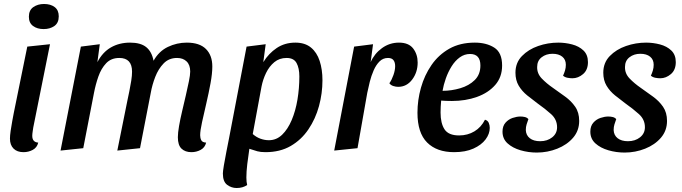

<svg xmlns="http://www.w3.org/2000/svg" viewBox="-20 -744 3424 964"><path d="M199 -598Q167 -598 146 -613.5Q125 -629 125 -660Q125 -693 147.5 -708.5Q170 -724 201 -724Q234 -724 254.5 -708.5Q275 -693 275 -662Q275 -629 253 -613.5Q231 -598 199 -598ZM98 20Q66 20 48 2Q30 -16 30 -48Q30 -63 33.5 -87.5Q37 -112 41.5 -136Q46 -160 49 -176L117 -510L231 -522L147 -104Q146 -96 144 -83.5Q142 -71 142 -62Q142 -30 172 -28Q166 -3 144.5 8.5Q123 20 98 20Z M941 20Q910 20 891.5 2.5Q873 -15 873 -55Q873 -77 879 -111.5Q885 -146 894.5 -186Q904 -226 913 -265Q922 -304 928.5 -336Q935 -368 935 -385Q935 -418 917 -435.5Q899 -453 869 -453Q828 -453 801.5 -425.5Q775 -398 759.5 -358Q744 -318 737 -278L683 0L569 12L620 -241Q624 -260 629.5 -286.5Q635 -313 639 -339Q643 -365 643 -384Q643 -453 579 -453Q538 -453 513 -426.5Q488 -400 474 -360Q460 -320 452 -278L398 0L284 12L386 -510L481 -522L469 -432Q495 -482 537 -506Q579 -530 633 -530Q686 -530 714 -507.5Q742 -485 751 -439Q778 -487 823 -508.5Q868 -530 918 -530Q982 -530 1014 -498Q1046 -466 1046 -410Q1046 -375 1037 -326Q1028 -277 1016 -225.5Q1004 -174 994.5 -131Q985 -88 985 -65Q985 -51 990.5 -40Q996 -29 1015 -28Q1009 -3 987.5 8.5Q966 20 941 20Z M1168 200Q1142 200 1120.5 184Q1099 168 1099 127Q1099 117 1104 86.5Q1109 56 1116.5 18.5Q1124 -19 1130 -50L1218 -510L1314 -522L1302 -432Q1329 -476 1369.5 -503Q1410 -530 1463 -530Q1511 -530 1541 -505.5Q1571 -481 1585 -438Q1599 -395 1599 -341Q1599 -275 1581.5 -211Q1564 -147 1528.5 -94.5Q1493 -42 1439.5 -11Q1386 20 1313 20Q1288 20 1272 15.5Q1256 11 1232 3Q1226 42 1221.5 80Q1217 118 1217 147Q1217 170 1221 185Q1199 200 1168 200ZM1330 -40Q1368 -40 1396.5 -67.5Q1425 -95 1444.5 -141Q1464 -187 1473.5 -244Q1483 -301 1483 -360Q1483 -402 1469 -427.5Q1455 -453 1419 -453Q1383 -453 1357.5 -432Q1332 -411 1316 -378Q1300 -345 1293 -309L1249 -71Q1267 -55 1288 -47.5Q1309 -40 1330 -40Z M1658 12 1758 -510 1853 -522 1841 -432Q1860 -475 1898 -502.5Q1936 -530 1983 -530Q2032 -530 2054.5 -500.5Q2077 -471 2077 -430Q2077 -381 2049.5 -344.5Q2022 -308 1979 -308Q1968 -308 1955 -312Q1942 -316 1935 -326Q1947 -343 1955.5 -367.5Q1964 -392 1964 -412Q1964 -431 1955.5 -442Q1947 -453 1928 -453Q1903 -453 1885.5 -435.5Q1868 -418 1856 -390.5Q1844 -363 1836.5 -333Q1829 -303 1824 -278L1775 0Z M2260 20Q2173 20 2124.5 -28.5Q2076 -77 2076 -178Q2076 -241 2093.5 -303.5Q2111 -366 2146.5 -417.5Q2182 -469 2236 -499.5Q2290 -530 2364 -530Q2422 -530 2461.5 -505Q2501 -480 2501 -415Q2501 -357 2466.5 -317.5Q2432 -278 2375 -257.5Q2318 -237 2249 -237Q2236 -237 2220.5 -237.5Q2205 -238 2195 -239Q2192 -206 2192 -179Q2192 -125 2212 -94.5Q2232 -64 2285 -64Q2328 -64 2362 -84.5Q2396 -105 2415 -143Q2429 -139 2434 -127Q2439 -115 2439 -102Q2439 -72 2418 -44Q2397 -16 2357 2Q2317 20 2260 20ZM2202 -288Q2247 -288 2291 -301Q2335 -314 2363.5 -342Q2392 -370 2392 -415Q2392 -473 2340 -473Q2312 -473 2288.5 -456Q2265 -439 2247.5 -411Q2230 -383 2218.5 -350.5Q2207 -318 2202 -288Z M2675 22Q2633 22 2593.5 10.5Q2554 -1 2528.5 -24Q2503 -47 2503 -83Q2503 -111 2518 -128Q2533 -145 2554 -152Q2575 -159 2593 -159Q2604 -159 2615 -156.5Q2626 -154 2633 -146Q2628 -132 2624 -119.5Q2620 -107 2620 -91Q2621 -65 2640 -50Q2659 -35 2692 -35Q2728 -35 2752.5 -54.5Q2777 -74 2777 -105Q2777 -144 2747 -171Q2717 -198 2680 -224Q2653 -244 2627 -265Q2601 -286 2584.5 -313.5Q2568 -341 2568 -379Q2568 -429 2600.5 -462.5Q2633 -496 2682 -513Q2731 -530 2783 -530Q2818 -530 2852.5 -521Q2887 -512 2909.5 -490.5Q2932 -469 2932 -432Q2932 -393 2907.5 -372Q2883 -351 2854 -351Q2843 -351 2829.5 -353.5Q2816 -356 2807 -364Q2813 -377 2817 -390.5Q2821 -404 2821 -419Q2821 -445 2803 -459.5Q2785 -474 2754 -474Q2722 -474 2699.5 -456.5Q2677 -439 2677 -408Q2676 -375 2700 -350Q2724 -325 2756 -303Q2787 -281 2817.5 -259Q2848 -237 2868 -208Q2888 -179 2888 -137Q2888 -88 2857.5 -52.5Q2827 -17 2778 2.5Q2729 22 2675 22Z M3116 22Q3074 22 3034.5 10.5Q2995 -1 2969.5 -24Q2944 -47 2944 -83Q2944 -111 2959 -128Q2974 -145 2995 -152Q3016 -159 3034 -159Q3045 -159 3056 -156.5Q3067 -154 3074 -146Q3069 -132 3065 -119.5Q3061 -107 3061 -91Q3062 -65 3081 -50Q3100 -35 3133 -35Q3169 -35 3193.5 -54.5Q3218 -74 3218 -105Q3218 -144 3188 -171Q3158 -198 3121 -224Q3094 -244 3068 -265Q3042 -286 3025.5 -313.5Q3009 -341 3009 -379Q3009 -429 3041.5 -462.5Q3074 -496 3123 -513Q3172 -530 3224 -530Q3259 -530 3293.5 -521Q3328 -512 3350.5 -490.5Q3373 -469 3373 -432Q3373 -393 3348.5 -372Q3324 -351 3295 -351Q3284 -351 3270.5 -353.5Q3257 -356 3248 -364Q3254 -377 3258 -390.5Q3262 -404 3262 -419Q3262 -445 3244 -459.5Q3226 -474 3195 -474Q3163 -474 3140.5 -456.5Q3118 -439 3118 -408Q3117 -375 3141 -350Q3165 -325 3197 -303Q3228 -281 3258.5 -259Q3289 -237 3309 -208Q3329 -179 3329 -137Q3329 -88 3298.5 -52.5Q3268 -17 3219 2.5Q3170 22 3116 22Z"/></svg>

Font: Sansita Swashed
Style: Regular
Weight: 400
Designer: Pablo Cosgaya
Foundry: Omnibus-Type
Version: Version 1.003; ttfautohint (v1.8.3)